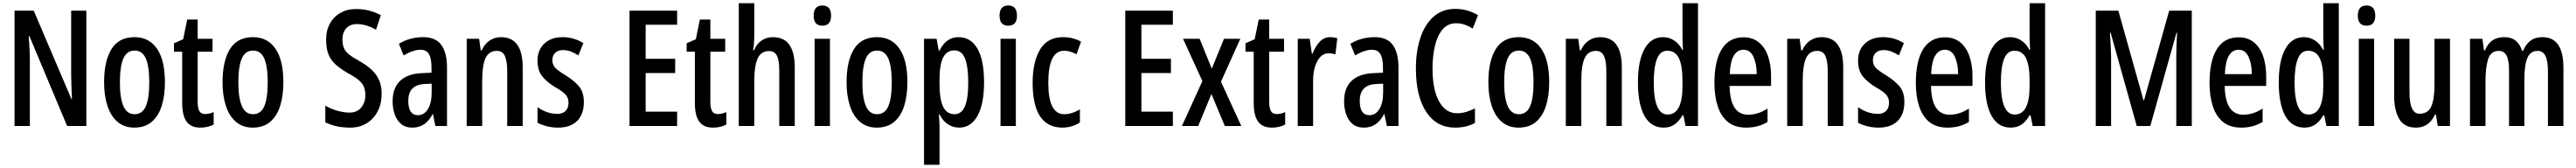

<svg xmlns="http://www.w3.org/2000/svg" viewBox="-20 -780 15965 1040"><path d="M515 0H396L162 -557H158Q161 -513 163 -475Q165 -437 165 -406V0H70V-714H189L423 -166H426Q424 -212 422.5 -249.5Q421 -287 421 -316V-714H515Z M1002 -271Q1002 -189 982.5 -126Q963 -63 921 -26.5Q879 10 812 10Q750 10 708 -26Q666 -62 645.5 -125.5Q625 -189 625 -271Q625 -401 670.5 -475.5Q716 -550 814 -550Q903 -550 952.5 -479Q1002 -408 1002 -271ZM723 -270Q723 -173 745 -123Q767 -73 814 -73Q862 -73 883.5 -122Q905 -171 905 -271Q905 -369 883.5 -418Q862 -467 814 -467Q766 -467 744.5 -418Q723 -369 723 -270Z M1252 -74Q1276 -74 1304 -86V-9Q1287 0 1266.5 5Q1246 10 1221 10Q1163 10 1136 -27.5Q1109 -65 1109 -142V-460H1058V-512L1115 -537L1140 -659H1205V-540H1297V-460H1205V-150Q1205 -112 1215 -93Q1225 -74 1252 -74Z M1736 -271Q1736 -189 1716.5 -126Q1697 -63 1655 -26.5Q1613 10 1546 10Q1484 10 1442 -26Q1400 -62 1379.5 -125.5Q1359 -189 1359 -271Q1359 -401 1404.5 -475.5Q1450 -550 1548 -550Q1637 -550 1686.5 -479Q1736 -408 1736 -271ZM1457 -270Q1457 -173 1479 -123Q1501 -73 1548 -73Q1596 -73 1617.5 -122Q1639 -171 1639 -271Q1639 -369 1617.5 -418Q1596 -467 1548 -467Q1500 -467 1478.5 -418Q1457 -369 1457 -270Z M2345 -200Q2345 -138 2320.5 -91Q2296 -44 2252.5 -17Q2209 10 2150 10Q2106 10 2068 2Q2030 -6 1996 -23V-126Q2032 -105 2072 -94Q2112 -83 2146 -83Q2193 -83 2218.5 -114.5Q2244 -146 2244 -190Q2244 -221 2234.5 -243.5Q2225 -266 2202 -285Q2179 -304 2138 -326Q2096 -350 2065 -376Q2034 -402 2017.5 -439Q2001 -476 2001 -532Q2000 -589 2023.5 -632.5Q2047 -676 2090 -700.5Q2133 -725 2189 -724Q2232 -724 2270.5 -713.5Q2309 -703 2340 -686L2310 -596Q2248 -631 2192 -631Q2149 -631 2125.5 -604.5Q2102 -578 2102 -537Q2102 -504 2111.5 -482Q2121 -460 2144 -442Q2167 -424 2209 -401Q2277 -363 2311 -316Q2345 -269 2345 -200Z M2603 -550Q2680 -550 2715 -501.5Q2750 -453 2750 -362V0H2678L2663 -74H2661Q2639 -32 2608.5 -11Q2578 10 2535 10Q2492 10 2465 -13Q2438 -36 2425.5 -73Q2413 -110 2413 -153Q2413 -235 2459 -279Q2505 -323 2591 -327L2654 -330V-361Q2654 -418 2638 -445Q2622 -472 2586 -472Q2541 -472 2481 -437L2452 -509Q2519 -550 2603 -550ZM2610 -260Q2510 -254 2510 -156Q2510 -67 2570 -67Q2609 -67 2632 -105Q2655 -143 2655 -210V-262Z M3084 -550Q3219 -550 3219 -363V0H3123V-341Q3123 -402 3108.5 -433.5Q3094 -465 3059 -465Q3010 -465 2989 -420.5Q2968 -376 2968 -274V0H2872V-540H2949L2959 -468H2965Q2982 -507 3013.5 -528.5Q3045 -550 3084 -550Z M3598 -149Q3598 -72 3556 -31Q3514 10 3439 10Q3401 10 3368.5 1.5Q3336 -7 3311 -20V-117Q3334 -99 3367 -87Q3400 -75 3433 -75Q3466 -75 3484.5 -93Q3503 -111 3503 -145Q3503 -173 3485.5 -193.5Q3468 -214 3421 -240Q3371 -270 3341 -306.5Q3311 -343 3311 -405Q3311 -471 3353.5 -510.5Q3396 -550 3466 -550Q3502 -550 3534 -540.5Q3566 -531 3595 -513L3564 -437Q3542 -452 3518 -461Q3494 -470 3469 -470Q3438 -470 3420.5 -453Q3403 -436 3403 -408Q3403 -379 3420.5 -360.5Q3438 -342 3486 -313Q3536 -282 3567 -246.5Q3598 -211 3598 -149Z M4176 0H3881V-714H4176V-627H3981V-416H4164V-328H3981V-89H4176Z M4429 -74Q4453 -74 4481 -86V-9Q4464 0 4443.5 5Q4423 10 4398 10Q4340 10 4313 -27.5Q4286 -65 4286 -142V-460H4235V-512L4292 -537L4317 -659H4382V-540H4474V-460H4382V-150Q4382 -112 4392 -93Q4402 -74 4429 -74Z M4654 -559Q4654 -509 4647 -469H4653Q4668 -508 4699 -529Q4730 -550 4769 -550Q4839 -550 4872 -502Q4905 -454 4905 -363V0H4809V-341Q4809 -406 4794.5 -435Q4780 -464 4746 -464Q4696 -464 4675 -418Q4654 -372 4654 -274V0H4558V-760H4654Z M5076 -746Q5130 -746 5130 -683Q5130 -621 5076 -621Q5022 -621 5022 -683Q5022 -746 5076 -746ZM5123 -540V0H5028V-540Z M5603 -271Q5603 -189 5583.5 -126Q5564 -63 5522 -26.5Q5480 10 5413 10Q5351 10 5309 -26Q5267 -62 5246.5 -125.5Q5226 -189 5226 -271Q5226 -401 5271.5 -475.5Q5317 -550 5415 -550Q5504 -550 5553.5 -479Q5603 -408 5603 -271ZM5324 -270Q5324 -173 5346 -123Q5368 -73 5415 -73Q5463 -73 5484.5 -122Q5506 -171 5506 -271Q5506 -369 5484.5 -418Q5463 -467 5415 -467Q5367 -467 5345.5 -418Q5324 -369 5324 -270Z M5919 -550Q5996 -550 6037 -479Q6078 -408 6078 -270Q6078 -137 6037.5 -63.5Q5997 10 5924 10Q5885 10 5853.5 -11Q5822 -32 5802 -72H5798Q5800 -48 5801 -28.5Q5802 -9 5802 6V240H5706V-540H5784L5797 -467H5802Q5825 -512 5854 -531Q5883 -550 5919 -550ZM5894 -468Q5847 -468 5824.5 -424Q5802 -380 5802 -286V-264Q5802 -165 5824.5 -119Q5847 -73 5895 -73Q5938 -73 5959 -121Q5980 -169 5980 -269Q5980 -368 5960 -418Q5940 -468 5894 -468Z M6228 -746Q6282 -746 6282 -683Q6282 -621 6228 -621Q6174 -621 6174 -683Q6174 -746 6228 -746ZM6275 -540V0H6180V-540Z M6565 10Q6379 10 6379 -267Q6379 -397 6425 -473.5Q6471 -550 6567 -550Q6601 -550 6628.5 -542.5Q6656 -535 6679 -522L6651 -444Q6610 -466 6574 -466Q6476 -466 6476 -267Q6476 -73 6575 -73Q6621 -73 6672 -103V-22Q6649 -6 6620 2Q6591 10 6565 10Z M7248 0H6953V-714H7248V-627H7053V-416H7236V-328H7053V-89H7248Z M7431 -278 7311 -540H7414L7489 -355L7565 -540H7666L7546 -274L7672 0H7570L7487 -198L7405 0H7304Z M7892 -74Q7916 -74 7944 -86V-9Q7927 0 7906.5 5Q7886 10 7861 10Q7803 10 7776 -27.5Q7749 -65 7749 -142V-460H7698V-512L7755 -537L7780 -659H7845V-540H7937V-460H7845V-150Q7845 -112 7855 -93Q7865 -74 7892 -74Z M8221 -550Q8244 -550 8267 -543L8255 -443Q8238 -450 8213 -450Q8170 -450 8143.5 -402Q8117 -354 8117 -280V0H8022V-540H8096L8109 -449H8114Q8131 -493 8158 -521.5Q8185 -550 8221 -550Z M8499 -550Q8576 -550 8611 -501.5Q8646 -453 8646 -362V0H8574L8559 -74H8557Q8535 -32 8504.5 -11Q8474 10 8431 10Q8388 10 8361 -13Q8334 -36 8321.5 -73Q8309 -110 8309 -153Q8309 -235 8355 -279Q8401 -323 8487 -327L8550 -330V-361Q8550 -418 8534 -445Q8518 -472 8482 -472Q8437 -472 8377 -437L8348 -509Q8415 -550 8499 -550ZM8506 -260Q8406 -254 8406 -156Q8406 -67 8466 -67Q8505 -67 8528 -105Q8551 -143 8551 -210V-262Z M9003 -636Q8952 -636 8919.5 -598Q8887 -560 8872 -496Q8857 -432 8857 -356Q8857 -226 8897.5 -152.5Q8938 -79 9009 -79Q9039 -79 9066.5 -87.5Q9094 -96 9120 -109V-19Q9068 10 8996 10Q8883 10 8818.5 -86.5Q8754 -183 8754 -357Q8754 -460 8781 -543.5Q8808 -627 8862.5 -676Q8917 -725 8998 -725Q9074 -725 9139 -686L9106 -603Q9083 -618 9057.5 -627Q9032 -636 9003 -636Z M9580 -271Q9580 -189 9560.5 -126Q9541 -63 9499 -26.5Q9457 10 9390 10Q9328 10 9286 -26Q9244 -62 9223.5 -125.5Q9203 -189 9203 -271Q9203 -401 9248.5 -475.5Q9294 -550 9392 -550Q9481 -550 9530.5 -479Q9580 -408 9580 -271ZM9301 -270Q9301 -173 9323 -123Q9345 -73 9392 -73Q9440 -73 9461.5 -122Q9483 -171 9483 -271Q9483 -369 9461.5 -418Q9440 -467 9392 -467Q9344 -467 9322.5 -418Q9301 -369 9301 -270Z M9895 -550Q10030 -550 10030 -363V0H9934V-341Q9934 -402 9919.5 -433.5Q9905 -465 9870 -465Q9821 -465 9800 -420.5Q9779 -376 9779 -274V0H9683V-540H9760L9770 -468H9776Q9793 -507 9824.5 -528.5Q9856 -550 9895 -550Z M10289 10Q10211 10 10170.5 -62.5Q10130 -135 10130 -270Q10130 -404 10170.5 -477Q10211 -550 10285 -550Q10322 -550 10353.5 -530Q10385 -510 10405 -471H10409Q10408 -496 10407 -515.5Q10406 -535 10406 -550V-760H10502V0H10425L10412 -66H10406Q10384 -28 10356 -9Q10328 10 10289 10ZM10314 -71Q10406 -71 10406 -248V-278Q10406 -375 10383.5 -420.5Q10361 -466 10312 -466Q10268 -466 10248 -415.5Q10228 -365 10228 -270Q10228 -71 10314 -71Z M10784 -549Q10841 -549 10879 -518Q10917 -487 10936 -432.5Q10955 -378 10955 -309V-248H10698Q10701 -70 10813 -70Q10843 -70 10872.5 -79Q10902 -88 10933 -108V-25Q10875 10 10801 10Q10730 10 10687 -25.5Q10644 -61 10624 -123.5Q10604 -186 10604 -266Q10604 -403 10649.5 -476Q10695 -549 10784 -549ZM10784 -472Q10746 -472 10724 -435.5Q10702 -399 10699 -321H10866Q10866 -384 10846 -428Q10826 -472 10784 -472Z M11267 -550Q11402 -550 11402 -363V0H11306V-341Q11306 -402 11291.5 -433.5Q11277 -465 11242 -465Q11193 -465 11172 -420.5Q11151 -376 11151 -274V0H11055V-540H11132L11142 -468H11148Q11165 -507 11196.5 -528.5Q11228 -550 11267 -550Z M11781 -149Q11781 -72 11739 -31Q11697 10 11622 10Q11584 10 11551.5 1.5Q11519 -7 11494 -20V-117Q11517 -99 11550 -87Q11583 -75 11616 -75Q11649 -75 11667.5 -93Q11686 -111 11686 -145Q11686 -173 11668.5 -193.5Q11651 -214 11604 -240Q11554 -270 11524 -306.5Q11494 -343 11494 -405Q11494 -471 11536.5 -510.5Q11579 -550 11649 -550Q11685 -550 11717 -540.5Q11749 -531 11778 -513L11747 -437Q11725 -452 11701 -461Q11677 -470 11652 -470Q11621 -470 11603.5 -453Q11586 -436 11586 -408Q11586 -379 11603.5 -360.5Q11621 -342 11669 -313Q11719 -282 11750 -246.5Q11781 -211 11781 -149Z M12032 -549Q12089 -549 12127 -518Q12165 -487 12184 -432.5Q12203 -378 12203 -309V-248H11946Q11949 -70 12061 -70Q12091 -70 12120.5 -79Q12150 -88 12181 -108V-25Q12123 10 12049 10Q11978 10 11935 -25.5Q11892 -61 11872 -123.5Q11852 -186 11852 -266Q11852 -403 11897.5 -476Q11943 -549 12032 -549ZM12032 -472Q11994 -472 11972 -435.5Q11950 -399 11947 -321H12114Q12114 -384 12094 -428Q12074 -472 12032 -472Z M12440 10Q12362 10 12321.5 -62.5Q12281 -135 12281 -270Q12281 -404 12321.5 -477Q12362 -550 12436 -550Q12473 -550 12504.5 -530Q12536 -510 12556 -471H12560Q12559 -496 12558 -515.5Q12557 -535 12557 -550V-760H12653V0H12576L12563 -66H12557Q12535 -28 12507 -9Q12479 10 12440 10ZM12465 -71Q12557 -71 12557 -248V-278Q12557 -375 12534.5 -420.5Q12512 -466 12463 -466Q12419 -466 12399 -415.5Q12379 -365 12379 -270Q12379 -71 12465 -71Z M13221 0 13059 -578H13055Q13058 -528 13060 -491Q13062 -454 13062 -431V0H12967V-714H13107L13263 -159H13266L13422 -714H13562V0H13466V-430Q13466 -455 13467 -492Q13468 -529 13471 -577H13467L13305 0Z M13852 -549Q13909 -549 13947 -518Q13985 -487 14004 -432.5Q14023 -378 14023 -309V-248H13766Q13769 -70 13881 -70Q13911 -70 13940.5 -79Q13970 -88 14001 -108V-25Q13943 10 13869 10Q13798 10 13755 -25.5Q13712 -61 13692 -123.5Q13672 -186 13672 -266Q13672 -403 13717.5 -476Q13763 -549 13852 -549ZM13852 -472Q13814 -472 13792 -435.5Q13770 -399 13767 -321H13934Q13934 -384 13914 -428Q13894 -472 13852 -472Z M14260 10Q14182 10 14141.5 -62.5Q14101 -135 14101 -270Q14101 -404 14141.5 -477Q14182 -550 14256 -550Q14293 -550 14324.5 -530Q14356 -510 14376 -471H14380Q14379 -496 14378 -515.5Q14377 -535 14377 -550V-760H14473V0H14396L14383 -66H14377Q14355 -28 14327 -9Q14299 10 14260 10ZM14285 -71Q14377 -71 14377 -248V-278Q14377 -375 14354.5 -420.5Q14332 -466 14283 -466Q14239 -466 14219 -415.5Q14199 -365 14199 -270Q14199 -71 14285 -71Z M14645 -746Q14699 -746 14699 -683Q14699 -621 14645 -621Q14591 -621 14591 -683Q14591 -746 14645 -746ZM14692 -540V0H14597V-540Z M15162 -540V0H15086L15075 -71H15069Q15033 10 14951 10Q14879 10 14847.5 -43.5Q14816 -97 14816 -188V-540H14911V-210Q14911 -76 14973 -76Q15026 -76 15046 -121Q15066 -166 15066 -256V-540Z M15735 -550Q15865 -550 15865 -360V0H15769V-338Q15769 -405 15753 -435Q15737 -465 15706 -465Q15660 -465 15641.5 -421Q15623 -377 15623 -290V0H15528V-341Q15528 -407 15512.5 -436Q15497 -465 15465 -465Q15414 -465 15398 -413Q15382 -361 15382 -275V0H15286V-540H15363L15373 -468H15379Q15411 -550 15497 -550Q15544 -550 15571 -526.5Q15598 -503 15608 -466H15615Q15634 -509 15662.5 -529.5Q15691 -550 15735 -550Z"/></svg>

Font: Noto Sans Ethiopic ExtraCondensed Medium
Style: Regular
Weight: 500
Width: 2
Designer: Monotype Design Team
Foundry: Monotype Imaging Inc.
Version: Version 2.102; ttfautohint (v1.8.4.7-5d5b)